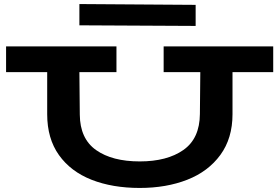

<svg xmlns="http://www.w3.org/2000/svg" viewBox="-20 -915 1379 948"><path d="M1329 -559H1128V-351Q1128 -232 1068 -150Q1008 -68 904.5 -27.5Q801 13 670 13Q535 13 432 -27.5Q329 -68 271 -149.5Q213 -231 213 -351V-559H10V-686H555V-559H372L374 -349Q375 -230 454.5 -174Q534 -118 670 -118Q805 -118 885.5 -174.5Q966 -231 967 -352L969 -559H788V-686H1329ZM946 -787 372 -790V-895L946 -891Z"/></svg>

Font: BioRhyme Expanded ExtraBold
Style: Regular
Weight: 800
Width: 7
Designer: Aoife Mooney
Foundry: Aoife Mooney Type
Version: Version 1.001